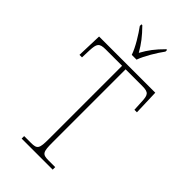

<svg xmlns="http://www.w3.org/2000/svg" viewBox="-282 -1005 1080 1080"><g transform="rotate(45 258.0 -465.5)"><path d="M237 -771H275C291 -816 330 -880 358 -918V-931H352C306 -885 284 -855 257 -807C229 -855 206 -885 161 -931H154V-918C182 -880 222 -816 237 -771ZM132 0H379V-20H326C276 -20 270 -31 270 -108V-689H403C455 -689 461 -675 463 -620L466 -563H486L481 -714H34L29 -563H49L51 -620C54 -675 60 -689 112 -689H242V-108C242 -31 236 -20 186 -20H132Z"/></g></svg>

Font: Noto Serif Devanagari SemiCondensed Thin
Style: Regular
Weight: 100
Width: 4
Designer: Universal Thirst, Indian Type Foundry and the Monotype Design Team
Foundry: Monotype Imaging Inc.
Version: Version 2.004